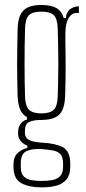

<svg xmlns="http://www.w3.org/2000/svg" viewBox="-20 -626 352 790"><path d="M151.5 145Q100.5 145 68.5 128Q36.5 111 35.5 64Q35.5 60 35.5 56.2Q35.5 52.5 35.5 48.5Q36 17.5 54.5 2Q73 -13.5 92.5 -17V-26.5Q73.5 -35 64.2 -46.5Q55 -58 54.5 -75Q54.5 -78 54.5 -80.2Q54.5 -82.5 54.5 -85Q55 -105 66.5 -118.5Q78 -132 91 -134V-144Q72 -154.5 63 -175.5Q54 -196.5 52.5 -229.5Q51.5 -269.5 51 -300.8Q50.5 -332 50.5 -361.8Q50.5 -391.5 51 -426Q51.5 -460.5 52.5 -507Q53.5 -542.5 63.5 -564Q73.5 -585.5 94.5 -595.5Q115.5 -605.5 150 -605.5Q190 -605.5 212 -593Q234 -580.5 242 -552H251.5Q251.5 -574 267.2 -587Q283 -600 304.5 -600V-572.5H294.5Q274.5 -572.5 262 -551.2Q249.5 -530 249 -489V-453.5Q249.5 -421 249.8 -394Q250 -367 250 -342.2Q250 -317.5 249.5 -290.2Q249 -263 248 -229.5Q246.5 -195 236.8 -173.5Q227 -152 205.8 -142.2Q184.5 -132.5 150 -132.5Q118 -132.5 100.2 -124.2Q82.5 -116 82.5 -87.5V-80Q82.5 -66 90 -57.5Q97.5 -49 113 -44.8Q128.5 -40.5 152.5 -39Q206.5 -36.5 237.2 -21Q268 -5.5 269 44.5Q269 48.5 269 52.5Q269 56.5 269 61.5Q268.5 94.5 253.2 112.8Q238 131 211.5 138Q185 145 151.5 145ZM152 118.5Q176 118.5 195.8 114.8Q215.5 111 227.2 98.8Q239 86.5 239.5 61.5Q239.5 57 239.5 52.8Q239.5 48.5 239.5 44.5Q239 18.5 227.5 7.2Q216 -4 196.2 -7.2Q176.5 -10.5 152 -12.5Q115 -15 90.5 -4.8Q66 5.5 65.5 45Q65.5 49 65.5 53Q65.5 57 65.5 61.5Q65.5 87 77.2 99.2Q89 111.5 108.2 115Q127.5 118.5 152 118.5ZM150 -159.5Q185.5 -159.5 200.8 -174Q216 -188.5 217.5 -228Q218.5 -260.5 219.2 -295Q220 -329.5 220 -365.2Q220 -401 219.2 -437.2Q218.5 -473.5 217.5 -509Q216 -549.5 201.2 -563.8Q186.5 -578 150 -578Q114.5 -578 99.5 -563.8Q84.5 -549.5 83 -509Q82 -473.5 81.5 -437.2Q81 -401 81 -365.2Q81 -329.5 81.5 -295Q82 -260.5 83 -228Q84.5 -188.5 99.8 -174Q115 -159.5 150 -159.5Z"/></svg>

Font: Big Shoulders Display Thin ExtraLight
Style: Regular
Weight: 250
Version: Version 2.002